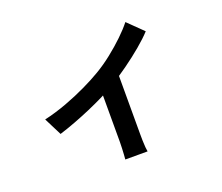

<svg xmlns="http://www.w3.org/2000/svg" viewBox="-118 -809 1237 1069"><g transform="rotate(-20 500.0 -274.5)"><path d="M111 -277Q177 -292 244.5 -317Q312 -342 371 -370.5Q430 -399 470 -423Q519 -452 565.5 -489Q612 -526 651 -563.5Q690 -601 716 -634L805 -547Q776 -515 729.5 -476Q683 -437 629.5 -398.5Q576 -360 522 -327Q489 -307 445.5 -285.5Q402 -264 354.5 -243.5Q307 -223 258 -204.5Q209 -186 164 -172ZM459 -354 580 -378V-17Q580 0 580.5 20.5Q581 41 582.5 58.5Q584 76 586 85H454Q455 76 456 58.5Q457 41 458 20.5Q459 0 459 -17Z"/></g></svg>

Font: Noto Sans KR SemiBold
Style: Regular
Weight: 600
Designer: Ryoko NISHIZUKA  (kana, bopomofo & ideographs); Paul D. Hunt (Latin, Greek & Cyrillic); Sandoll Communications , Soo-you
Foundry: Adobe
Version: Version 2.004-H2;hotconv 1.0.118;makeotfexe 2.5.65603